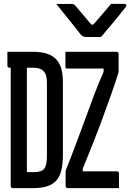

<svg xmlns="http://www.w3.org/2000/svg" viewBox="-20 -966 669 986"><path d="M499 -776Q489 -776 475 -776Q461 -776 447 -776Q433 -776 425 -776Q413 -776 406 -779.5Q399 -783 391 -793Q383 -804 369 -821.5Q355 -839 338 -860Q321 -881 303 -903.5Q285 -926 269 -946Q287 -945 305.5 -945.5Q324 -946 343 -946Q354 -946 360 -943Q366 -940 372 -931Q385 -916 407 -889.5Q429 -863 465 -821L426 -840Q442 -840 458.5 -840Q475 -840 491 -840L442 -820Q478 -861 504.5 -892Q531 -923 550 -946H617Q622 -946 624.5 -945Q627 -944 628 -942.5Q629 -941 629 -939Q629 -935 625.5 -930Q622 -925 609 -909Q599 -896 585.5 -879.5Q572 -863 556.5 -844.5Q541 -826 526 -808.5Q511 -791 499 -776ZM148 -700Q191 -700 220.5 -690.5Q250 -681 268.5 -661.5Q287 -642 295 -612.5Q303 -583 303 -542V-172Q303 -123 294.5 -89.5Q286 -56 267 -36.5Q248 -17 219 -8.5Q190 0 149 0Q134 0 120 0Q106 0 94.5 0Q83 0 74 0Q65 0 57.5 0Q50 0 46 0Q41 0 38 -3Q35 -6 35 -11Q35 -92 35 -173.5Q35 -255 35 -339Q35 -423 35 -513Q35 -603 35 -700L126 -656L118 -639Q118 -612 118 -584.5Q118 -557 118 -529Q118 -473 118 -417.5Q118 -362 118 -306Q118 -250 118 -194Q118 -138 118 -82Q122 -82 126 -82Q130 -82 136 -82Q142 -82 150 -82Q171 -82 185 -86Q199 -90 206.5 -99Q214 -108 217.5 -124.5Q221 -141 221 -166V-536Q221 -551 219.5 -563Q218 -575 214.5 -584Q211 -593 205 -599Q199 -606 190.5 -610.5Q182 -615 171.5 -616.5Q161 -618 147 -618Q132 -618 114.5 -618Q97 -618 81 -618Q65 -618 51 -618Q37 -618 29 -618Q26 -618 23.5 -619.5Q21 -621 19.5 -623.5Q18 -626 18 -629Q18 -646 18 -664Q18 -682 18 -700Q27 -700 42.5 -700Q58 -700 77 -700Q96 -700 114.5 -700Q133 -700 148 -700ZM591 0H328Q323 0 320 -3Q317 -6 317 -11V-89Q330 -122 344.5 -159.5Q359 -197 375 -239.5Q391 -282 408 -329Q425 -376 444 -426Q455 -457 466.5 -487Q478 -517 490 -545.5Q502 -574 512 -597V-614Q501 -614 491 -614Q481 -614 470.5 -614Q460 -614 450 -614Q440 -614 429 -614H325Q321 -614 318.5 -615.5Q316 -617 316 -622Q316 -642 316 -661.5Q316 -681 316 -700H578Q581 -700 583 -699.5Q585 -699 586.5 -697.5Q588 -696 588.5 -694Q589 -692 589 -689V-596Q581 -569 571.5 -540.5Q562 -512 550.5 -480Q539 -448 525 -409.5Q511 -371 494 -324Q475 -275 459 -234Q443 -193 429.5 -160.5Q416 -128 405 -100V-86Q426 -86 445.5 -86Q465 -86 484 -86H580Q585 -86 588 -83Q591 -80 591 -75Q591 -56 591 -37.5Q591 -19 591 0Z"/></svg>

Font: Rec Mono Linear
Style: Regular
Weight: 400
Monospace: yes
Version: Version 1.085; ttfautohint (v1.8.4.7-5d5b)